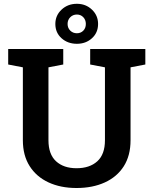

<svg xmlns="http://www.w3.org/2000/svg" viewBox="-20 -965 796 996"><path d="M377 10.3Q294.4 10.3 231.7 -18.8Q168.9 -47.9 133.8 -103.3Q98.6 -158.7 98.6 -237.3V-615.7L22.5 -630.4V-710.9H308.1V-630.4L231.4 -615.7V-237.3Q231.4 -164.6 270.8 -128.4Q310.1 -92.3 377 -92.3Q444.8 -92.3 484.6 -128.2Q524.4 -164.1 524.4 -237.3V-615.7L447.8 -630.4V-710.9H733.9V-630.4L657.2 -615.7V-237.3Q657.2 -157.7 622.1 -102.5Q586.9 -47.4 523.7 -18.6Q460.4 10.3 377 10.3ZM378.9 -737.8Q331.5 -737.8 299.3 -766.6Q267.1 -795.4 267.1 -840.8Q267.1 -884.8 299.3 -915Q331.5 -945.3 378.9 -945.3Q425.3 -945.3 457 -915Q488.8 -884.8 488.8 -840.8Q488.8 -795.4 457 -766.6Q425.3 -737.8 378.9 -737.8ZM378.9 -792.5Q398.9 -792.5 412.1 -805.9Q425.3 -819.3 425.3 -840.8Q425.3 -861.8 412.1 -875.7Q398.9 -889.6 378.9 -889.6Q358.4 -889.6 344.5 -875.7Q330.6 -861.8 330.6 -840.8Q330.6 -819.8 344.5 -806.2Q358.4 -792.5 378.9 -792.5Z"/></svg>

Font: Roboto Slab SemiBold
Style: Regular
Weight: 600
Designer: Google
Version: Version 2.001; ttfautohint (v1.8.3)